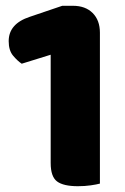

<svg xmlns="http://www.w3.org/2000/svg" viewBox="-20 -635 433 663"><path d="M55 -415Q40 -425 25 -443Q10 -461 10 -493Q10 -553 83 -577L195 -615H232Q275 -615 300 -590Q325 -565 325 -522V-1Q314 2 293.5 5Q273 8 249 8Q199 8 177 -8.5Q155 -25 155 -72V-446Z"/></svg>

Font: Baloo Paaji 2 ExtraBold
Style: Regular
Weight: 800
Designer: Shuchita Grover, Noopur Datye and Ek Type
Foundry: Ek Type
Version: Version 1.640;hotconv 1.0.111;makeotfexe 2.5.65597; ttfautoh